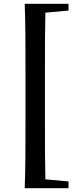

<svg xmlns="http://www.w3.org/2000/svg" viewBox="-20 -819 412 1017"><path d="M111 178Q114 91 114.5 2Q115 -87 115 -177V-445Q115 -533 114.5 -622Q114 -711 111 -799H221Q219 -712 218.5 -623Q218 -534 218 -445V-177Q218 -89 218.5 0.5Q219 90 221 178ZM166 178V128H187L343 142V178ZM166 -749V-799H343V-763L187 -749Z"/></svg>

Font: Noto Serif TC
Style: Bold
Weight: 700
Designer: Ryoko NISHIZUKA 西塚涼子 (kana & ideographs); Frank Grießhammer (Latin, Greek & Cyrillic); Wenlong ZHANG 张文龙 (bopomofo); San
Foundry: Adobe
Version: Version 2.002-H1;hotconv 1.1.0;makeotfexe 2.6.0